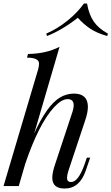

<svg xmlns="http://www.w3.org/2000/svg" viewBox="-29 -1062 636 1096"><path d="M339.8 14.2Q269.5 14.2 269.5 -47.4Q269.5 -77.6 286.1 -126L380.9 -412.1Q391.6 -442.4 391.6 -461.9Q391.6 -496.1 356.9 -496.1Q322.3 -496.1 279.8 -450.2Q191.9 -354.5 114.7 -125.5L78.1 0H-8.8L189 -667Q193.8 -684.1 193.8 -699.2Q193.8 -732.9 125 -732.9L130.9 -753.9Q234.9 -755.4 311 -794.9L166 -299.3Q238.3 -460 312.5 -504.9Q349.6 -527.3 392.1 -527.8Q472.7 -527.8 472.7 -452.1Q472.7 -421.9 458 -377L360.8 -85Q353.5 -60.5 353.5 -46.9Q353.5 -22.9 377 -22.9Q418 -22.9 454.1 -125L466.8 -162.1H485.8L460.9 -88.9Q425.8 14.2 339.8 14.2ZM415 -960.4Q327.6 -891.6 239.7 -856.4L234.9 -870.1Q299.8 -898.4 356.4 -944.3Q413.1 -990.2 450.2 -1042H467.8Q478.5 -979.5 505.9 -939.5Q533.2 -899.4 586.9 -870.1L583 -856.4Q524.9 -872.6 487.3 -897.5Q449.7 -922.4 415 -960.4Z"/></svg>

Font: PlayfairDisplay-Italic
Style: Italic
Weight: 400
Italic angle: -14°
Designer: Claus Eggers Sørensen
Foundry: Claus Eggers Sørensen
Version: Version 1.002;PS 001.002;hotconv 1.0.70;makeotf.lib2.5.58329